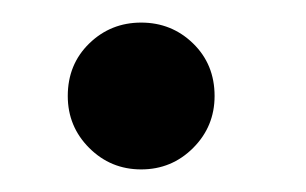

<svg xmlns="http://www.w3.org/2000/svg" viewBox="-20 -148 271 170"><path d="M40 -63Q40 -91 59 -109.5Q78 -128 105 -128Q132 -128 151 -109.5Q170 -91 170 -63Q170 -36 151 -17Q132 2 105 2Q78 2 59 -17Q40 -36 40 -63Z"/></svg>

Font: PRinguin Sans
Style: Italic
Weight: 400
Designer: Vernon Adams
Foundry: Vernon Adams
Version: ""